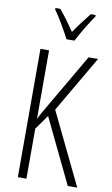

<svg xmlns="http://www.w3.org/2000/svg" viewBox="-102 -1000 612 1052"><g transform="rotate(10 203.5 -474.5)"><path d="M406.7 0H354L181.2 -358.9L124 -277.8V0H76.2V-713.9H124V-332Q129.9 -345.7 144 -370.6Q158.2 -395.5 179.2 -431.2L343.8 -713.9H396.5L213.4 -399.9ZM207.5 -790.5Q189 -826.2 163.6 -869.6Q138.2 -913.1 118.2 -940.4V-948.7H145Q164.1 -926.8 187 -895.8Q210 -864.7 230 -835Q251.5 -866.7 270.5 -891.8Q289.6 -917 314.9 -948.7H341.8V-940.4Q319.8 -908.7 294.7 -866.9Q269.5 -825.2 251.5 -790.5Z"/></g></svg>

Font: Open Sans Condensed Light
Style: Regular
Weight: 300
Width: 3
Designer: Monotype Design Team
Foundry: Monotype Imaging Inc.
Version: Version 3.003; ttfautohint (v1.8.4)